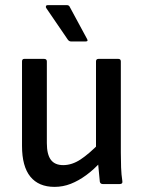

<svg xmlns="http://www.w3.org/2000/svg" viewBox="-20 -719 558 750"><path d="M193 11Q131 11 98.5 -29Q66 -69 66 -149V-479Q66 -489 75 -489H152Q163 -489 163 -479V-160Q163 -116 178.5 -95Q194 -74 227 -74Q261 -74 294.5 -96Q328 -118 371 -162L375 -88Q347 -57 317 -35Q287 -13 256.5 -1Q226 11 193 11ZM382 0Q372 0 370 -9Q368 -29 366 -50.5Q364 -72 362 -93L355 -132V-479Q355 -489 365 -489H442Q452 -489 452 -479V-123Q452 -93 453 -65Q454 -37 458 -11Q460 0 447 0ZM258 -557Q250 -557 245 -564L161 -687Q158 -691 159.5 -695Q161 -699 166 -699H241Q250 -699 253 -691L320 -567Q326 -557 314 -557Z"/></svg>

Font: Sofia Sans Semi Condensed SemiBold
Style: Regular
Weight: 600
Designer: Botio Nikoltchev, Ani Petrova
Foundry: lettersoup
Version: Version 4.100